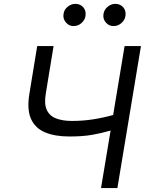

<svg xmlns="http://www.w3.org/2000/svg" viewBox="-20 -963 762 983"><path d="M170.5 -727.3H254.3L214.5 -484.4Q205.3 -430.4 219.8 -399.7Q234.4 -369 267.8 -356.4Q301.1 -343.8 348 -343.8Q404.5 -343.8 457.2 -352.1Q509.9 -360.4 559.3 -374.3L617.9 -727.3H701.7L581 0H497.2L546.2 -294.7Q497.5 -280.5 450.1 -272.4Q402.7 -264.2 335.2 -264.2Q259.9 -264.2 209.5 -285.9Q159.1 -307.5 138.1 -355.8Q117.2 -404.1 130.7 -484.4ZM561.1 -829.5Q537.6 -829.5 521.7 -848Q505.7 -866.5 509.9 -892Q513.8 -914.4 531.6 -928.8Q549.4 -943.2 569.6 -943.2Q596.2 -943.2 611.3 -925.2Q626.4 -907.3 622.2 -880.7Q619 -860.4 601.7 -845Q584.5 -829.5 561.1 -829.5ZM356.5 -829.5Q333.1 -829.5 317.1 -848.5Q301.1 -867.5 305.4 -892Q308.6 -914.4 326.7 -928.8Q344.8 -943.2 365.1 -943.2Q391.7 -943.2 406.8 -925.2Q421.9 -907.3 417.6 -880.7Q414.4 -860.4 397.2 -845Q380 -829.5 356.5 -829.5Z"/></svg>

Font: Inter UI
Style: Italic
Weight: 400
Italic angle: -9.39999°
Designer: Rasmus Andersson
Foundry: rsms
Version: 3.2;8d6f07862